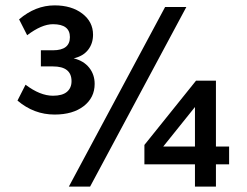

<svg xmlns="http://www.w3.org/2000/svg" viewBox="-20 -694 917 714"><path d="M183 -268Q106 -268 45 -320L75 -379Q129 -338 177 -338Q212 -338 229 -352.5Q246 -367 246 -392Q246 -447 177 -447H132V-507H177Q240 -507 240 -556Q240 -604 177 -604Q135 -604 81 -563L51 -622Q112 -674 183 -674Q246 -674 286 -643.5Q326 -613 326 -565Q326 -532 307.5 -508.5Q289 -485 254 -477Q291 -468 311.5 -442.5Q332 -417 332 -382Q332 -331 291.5 -299.5Q251 -268 183 -268ZM315 0H236L594 -668H673ZM783 0H705V-83H517V-155L709 -394H783V-149H832V-83H783ZM705 -149V-296L587 -149Z"/></svg>

Font: Celebes SemiBold
Style: Regular
Weight: 600
Designer: Anugrah Pasau
Foundry: Lafontype
Version: Version 1.000